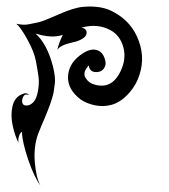

<svg xmlns="http://www.w3.org/2000/svg" viewBox="-20 -453 520 590"><path d="M236 -432Q294 -437 331 -415Q386 -385 407 -326Q428 -267 403 -208Q391 -181 369.5 -159.5Q348 -138 323 -131Q298 -124 271.5 -129.5Q245 -135 227 -148Q188 -178 189 -216.5Q190 -255 224.5 -282Q259 -309 283 -297Q295 -291 300.5 -276.5Q306 -262 304 -253Q298 -232 276.5 -231.5Q255 -231 253 -252Q233 -231 242.5 -214.5Q252 -198 271 -193Q323 -178 350 -233Q369 -272 359 -308Q349 -344 320 -360Q280 -382 230 -368Q248 -365 246 -350Q245 -341 232.5 -333.5Q220 -326 204 -323Q163 -314 156 -299Q160 -319 173 -346Q140 -334 89 -350Q125 -318 143 -248Q151 -215 148.5 -196.5Q146 -178 145 -171Q144 -164 140 -151Q136 -138 134 -132.5Q132 -127 126 -111.5Q120 -96 117.5 -90.5Q115 -85 107 -66Q99 -47 97 -41Q83 -2 87 45.5Q91 93 104 117Q85 91 67 38.5Q49 -14 47 -48Q42 -45 38.5 -35Q35 -25 37 -14Q26 -35 19 -67Q12 -99 18.5 -127Q25 -155 49 -164Q62 -170 69 -161Q58 -165 53.5 -159Q49 -153 48 -145Q47 -127 64 -129Q72 -129 82 -138.5Q92 -148 96.5 -172.5Q101 -197 98.5 -216Q96 -235 90.5 -264.5Q85 -294 64 -332Q43 -370 30 -380Q53 -375 69 -378.5Q85 -382 98 -384.5Q111 -387 159.5 -408.5Q208 -430 236 -432Z"/></svg>

Font: SOV_mook
Style: Book
Weight: 400
Version: Version 1.00